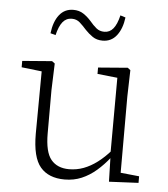

<svg xmlns="http://www.w3.org/2000/svg" viewBox="-52 -752 712 812"><g transform="rotate(5 304.0 -346.0)"><path d="M252 13Q184 13 149 -28Q114 -69 114 -169L116 -450L134 -432L30 -444V-471L156 -481L168 -472L164 -359V-175Q164 -96 190.5 -64Q217 -32 267 -32Q299 -32 328.5 -43Q358 -54 386.5 -75.5Q415 -97 442 -128L454 -97H440Q415 -65 386 -40Q357 -15 324 -1Q291 13 252 13ZM440 6 437 -108 436 -109 437 -435 352 -444V-471L477 -481L489 -472L486 -359V-36L565 -28V0ZM139 -598Q145 -648 167.5 -676.5Q190 -705 227 -705Q252 -705 270 -693Q288 -681 302 -665Q317 -647 331 -635.5Q345 -624 365 -624Q388 -624 403 -642.5Q418 -661 427 -699L449 -692Q443 -644 420.5 -615Q398 -586 361 -586Q336 -586 318.5 -598Q301 -610 287 -625Q272 -642 258 -654.5Q244 -667 224 -667Q200 -667 185 -648.5Q170 -630 161 -592Z"/></g></svg>

Font: Source Serif 4 18pt Light
Style: Regular
Weight: 300
Designer: Frank Grießhammer
Foundry: Adobe Systems Incorporated
Version: Version 4.004;hotconv 1.0.116;makeotfexe 2.5.65601